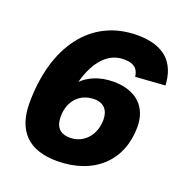

<svg xmlns="http://www.w3.org/2000/svg" viewBox="-132 -844 934 977"><g transform="rotate(20 334.5 -355.0)"><path d="M280 16C482 16 607 -105 607 -287C607 -393 540 -462 415 -462C338 -462 283 -435 246 -400C281 -526 345 -587 425 -587C482 -587 504 -564 509 -523L669 -534C663 -655 595 -726 449 -726C195 -726 49 -516 49 -214C49 -67 124 16 280 16ZM303 -118C246 -118 222 -150 222 -203C222 -287 274 -345 354 -345C405 -345 432 -313 432 -262C432 -181 379 -118 303 -118Z"/></g></svg>

Font: Geist ExtraBold
Style: Italic
Weight: 800
Italic angle: -12°
Designer: Basement.studio, Andrés Briganti, Mateo Zaragoza
Foundry: Basement.studio, Vercel, Andrés Briganti, Guido Ferreyra, Mateo Zaragoza
Version: Version 1.500